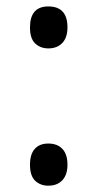

<svg xmlns="http://www.w3.org/2000/svg" viewBox="-20 -569 306 603"><path d="M74.2 -51.8Q74.2 -84.5 89.1 -101.3Q104 -118.2 131.8 -118.2Q160.2 -118.2 176 -101.3Q191.9 -84.5 191.9 -51.8Q191.9 -20 175.8 -2.9Q159.7 14.2 131.8 14.2Q106.9 14.2 90.6 -1.2Q74.2 -16.6 74.2 -51.8ZM74.2 -482.9Q74.2 -548.8 131.8 -548.8Q191.9 -548.8 191.9 -482.9Q191.9 -451.2 175.8 -434.1Q159.7 -417 131.8 -417Q106.9 -417 90.6 -432.4Q74.2 -447.8 74.2 -482.9Z"/></svg>

Font: QFn2     
Style: Regular
Weight: 400
Foundry: Ascender Corporation
Version: Version 1.10